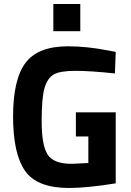

<svg xmlns="http://www.w3.org/2000/svg" viewBox="-20 -922 651 954"><path d="M357 -244V-364H555V-11Q412 12 323 12Q164 12 104.5 -73Q45 -158 45 -343Q45 -528 107 -610Q169 -692 318 -692Q411 -692 519 -671L555 -664L551 -557Q431 -570 354.5 -570Q278 -570 247 -552Q216 -534 201.5 -485.5Q187 -437 187 -319.5Q187 -202 216 -155Q245 -108 336 -108L419 -112V-244ZM245 -767V-902H379V-767Z"/></svg>

Font: Titillium Web
Style: Bold
Weight: 700
Version: Version 1.001;PS 57.000;hotconv 1.0.70;makeotf.lib2.5.55311